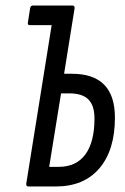

<svg xmlns="http://www.w3.org/2000/svg" viewBox="-20 -675 452 695"><path d="M75 -10 167 -584H88Q79 -584 81 -594L89 -645Q91 -655 99 -655H242Q251 -655 250 -645L212 -408H240Q318 -408 357 -368.5Q396 -329 396 -249Q396 -132 340 -66Q284 0 182 0H83Q74 0 75 -10ZM158 -71H192Q256 -71 289 -116Q322 -161 322 -246Q322 -293 300 -315Q278 -337 231 -337H201Z"/></svg>

Font: Sofia Sans Extra Condensed Medium
Style: Italic
Weight: 500
Italic angle: -9°
Version: Version 4.100